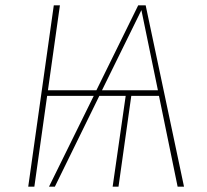

<svg xmlns="http://www.w3.org/2000/svg" viewBox="-20 -701 776 721"><path d="M577 -341H473L425 0H403L452 -341H353L186 0H164L332 -341H157L109 0H86L182 -681H205L160 -362H342L499 -681H527L671 0H647ZM573 -362 511 -663 363 -362Z"/></svg>

Font: FiraGO Thin
Style: Italic
Weight: 100
Italic angle: -8°
Designer: bBox Type GmbH
Foundry: bBox Type GmbH
Version: Version 1.001